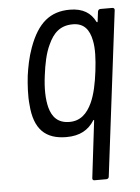

<svg xmlns="http://www.w3.org/2000/svg" viewBox="-52 -555 578 790"><g transform="rotate(-5 237.5 -160.0)"><path d="M381 -496 376 -456C376 -452 373 -452 371 -455C353 -492 320 -514 266 -514C185 -514 133 -472 97 -373C82 -332 75 -293 70 -258C66 -223 63 -175 67 -139C74 -38 120 7 207 7C263 7 298 -14 322 -51C324 -55 327 -54 326 -50L298 184C297 190 300 194 306 194H355C361 194 366 190 366 184L450 -496C451 -502 447 -506 441 -506H392C386 -506 382 -502 381 -496ZM318 -124C298 -81 270 -54 225 -54C178 -54 154 -80 143 -121C134 -156 133 -201 140 -253C146 -301 155 -345 171 -378C192 -425 221 -453 273 -453C319 -453 341 -425 350 -379C357 -346 355 -302 349 -253C343 -204 334 -159 318 -124Z"/></g></svg>

Font: Barlow Semi Condensed
Style: Italic
Weight: 400
Width: 4
Italic angle: -7°
Designer: Jeremy Tribby
Foundry: Tribby Type
Version: Version 1.422;hotconv 1.0.109;makeotfexe 2.5.65596